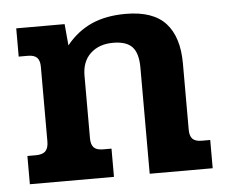

<svg xmlns="http://www.w3.org/2000/svg" viewBox="-42 -542 691 589"><g transform="rotate(-5 303.5 -247.5)"><path d="M27 -87H53Q74 -87 83 -96.5Q92 -106 92 -126V-356Q92 -375 83.5 -384Q75 -393 55 -393H27V-480H176L182 -414Q215 -455 259.5 -475Q304 -495 365 -495Q449 -495 488 -452.5Q527 -410 527 -328V-124Q527 -105 535.5 -96Q544 -87 564 -87H590V0H396V-327Q396 -371 378 -390.5Q360 -410 319 -410Q276 -410 249.5 -385.5Q223 -361 223 -317V-124Q223 -105 231.5 -96Q240 -87 260 -87H286V0H27Z"/></g></svg>

Font: Pridi Medium
Style: Regular
Weight: 500
Designer: Katatrad Team
Foundry: CadsonDemak
Version: Version 1.001